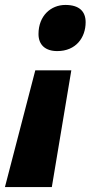

<svg xmlns="http://www.w3.org/2000/svg" viewBox="-76 -583 369 778"><path d="M156 -376C232 -376 271 -431 271 -493C271 -536 246 -563 189 -563C130 -563 80 -519 80 -445C80 -401 108 -376 156 -376ZM-56 175H134L213 -298H67Z"/></svg>

Font: Noto Sans Condensed Black
Style: Italic
Weight: 900
Width: 3
Italic angle: -12°
Designer: Monotype Design Team
Foundry: Monotype Imaging Inc.
Version: Version 2.013